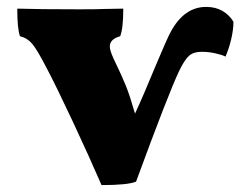

<svg xmlns="http://www.w3.org/2000/svg" viewBox="-20 -527 726 556"><path d="M656 -464Q656 -441 649.5 -413.5Q643 -386 633 -363Q624 -368 604 -372.5Q584 -377 564 -377Q541 -377 528 -366Q515 -355 499 -322Q468 -257 374 -1Q350 9 274 9Q239 -72 191.5 -173.5Q144 -275 114 -332Q87 -384 73 -400.5Q59 -417 38 -422Q30 -443 30 -502Q90 -500 210 -500Q262 -500 281 -501L337 -502Q337 -445 328 -422Q298 -414 298 -392Q298 -381 309 -357Q334 -305 345 -277.5Q356 -250 371 -198Q396 -252 433 -342Q465 -418 474 -434Q513 -507 577 -507Q604 -507 624 -495.5Q644 -484 656 -464Z"/></svg>

Font: Vollkorn SC Black
Style: Regular
Weight: 900
Designer: Friedrich Althausen
Foundry: Friedrich Althausen
Version: Version 4.015